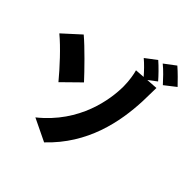

<svg xmlns="http://www.w3.org/2000/svg" viewBox="-201 -1088 1402 1389"><g transform="rotate(30 500.0 -393.5)"><path d="M370 -432C332 -505 247 -657 195 -731L38 -650C96 -569 165 -437 209 -341ZM831 -706C814 -742 780 -803 754 -841L656 -801C680 -767 705 -722 724 -682L652 -696C653 -668 648 -607 633 -551C598 -421 488 -167 192 -37L337 88C614 -62 739 -314 806 -528C813 -551 831 -616 844 -659L758 -676ZM795 -835C823 -797 853 -741 874 -700L973 -742C955 -776 920 -837 894 -875Z"/></g></svg>

Font: Noto Sans CJK Black
Style: Bold
Weight: 900
Designer: Ryoko NISHIZUKA (kana & ideographs); Paul D. Hunt (Latin, Greek & Cyrillic); Wenlong ZHANG (bopomofo); Sandoll Communica
Foundry: Adobe Systems Incorporated
Version: Version 1.000;PS 1;hotconv 1.0.78;makeotf.lib2.5.61930